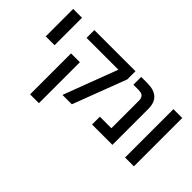

<svg xmlns="http://www.w3.org/2000/svg" viewBox="-90 -1057 1707 1707"><g transform="rotate(45 763.0 -204.0)"><path d="M73 -608H184V-263H73Z M739 -510H339V-608H856V-505L664 0H546ZM339 -315H450V200H339Z M918 -98H1063V-445Q1063 -475 1048 -492.5Q1033 -510 986 -510H928V-608H1003Q1091 -608 1132.5 -568.5Q1174 -529 1174 -451V0H918Z M1333 -608H1444V0H1333Z"/></g></svg>

Font: IBM Plex Sans Hebrew Medium
Style: Regular
Weight: 500
Designer: Mike Abbink, Paul van der Laan, Pieter van Rosmalen, Yanek Iontef
Foundry: Bold Monday
Version: Version 1.2